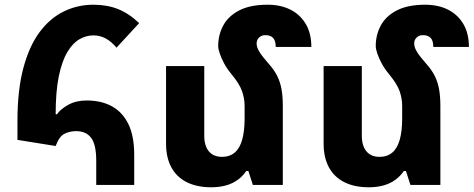

<svg xmlns="http://www.w3.org/2000/svg" viewBox="-20 -784 2008 814"><path d="M388 0V-102Q388 -171 366.5 -199.5Q345 -228 303 -228Q276 -228 253.5 -217Q231 -206 216 -165L54 -191V-272Q54 -402 79 -495.5Q104 -589 148 -648Q192 -707 250.5 -735.5Q309 -764 376 -764Q434 -764 480.5 -745.5Q527 -727 570 -686L474 -582Q452 -608 428 -621Q404 -634 376 -634Q346 -634 317.5 -618Q289 -602 266 -564Q243 -526 229.5 -461.5Q216 -397 216 -300L221 -299Q237 -322 270 -340Q303 -358 347 -358Q410 -358 455 -333Q500 -308 524.5 -257.5Q549 -207 549 -128V0Z M1179 -334V0H1052L1033 -59H1024Q1010 -38 988.5 -22Q967 -6 938.5 2Q910 10 876 10Q815 10 772 -11.5Q729 -33 706.5 -74.5Q684 -116 684 -175V-504H846V-208Q846 -166 865.5 -142.5Q885 -119 921 -119Q954 -119 975.5 -137.5Q997 -156 1007 -192.5Q1017 -229 1017 -281V-335Q1017 -367 1006 -398Q995 -429 961 -470Q942 -493 930 -515.5Q918 -538 911.5 -557.5Q905 -577 905 -589Q905 -636 926.5 -676Q948 -716 994.5 -740Q1041 -764 1115 -764Q1169 -764 1210.5 -743.5Q1252 -723 1276 -683Q1300 -643 1300 -585H1149Q1149 -611 1138 -623Q1127 -635 1105 -635Q1089 -635 1078.5 -625Q1068 -615 1068 -600Q1068 -586 1076 -571Q1084 -556 1095.5 -542Q1107 -528 1118 -515Q1144 -486 1156.5 -459.5Q1169 -433 1174 -403Q1179 -373 1179 -334Z M1847 -334V0H1720L1701 -59H1692Q1678 -38 1656.5 -22Q1635 -6 1606.5 2Q1578 10 1544 10Q1483 10 1440 -11.5Q1397 -33 1374.5 -74.5Q1352 -116 1352 -175V-504H1514V-208Q1514 -166 1533.5 -142.5Q1553 -119 1589 -119Q1622 -119 1643.5 -137.5Q1665 -156 1675 -192.5Q1685 -229 1685 -281V-335Q1685 -367 1674 -398Q1663 -429 1629 -470Q1610 -493 1598 -515.5Q1586 -538 1579.5 -557.5Q1573 -577 1573 -589Q1573 -636 1594.5 -676Q1616 -716 1662.5 -740Q1709 -764 1783 -764Q1837 -764 1878.5 -743.5Q1920 -723 1944 -683Q1968 -643 1968 -585H1817Q1817 -611 1806 -623Q1795 -635 1773 -635Q1757 -635 1746.5 -625Q1736 -615 1736 -600Q1736 -586 1744 -571Q1752 -556 1763.5 -542Q1775 -528 1786 -515Q1812 -486 1824.5 -459.5Q1837 -433 1842 -403Q1847 -373 1847 -334Z"/></svg>

Font: Noto Sans Armenian ExtraBold
Style: Regular
Weight: 800
Version: Version 2.007